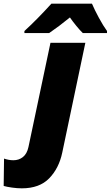

<svg xmlns="http://www.w3.org/2000/svg" viewBox="-145 -786 603 1046"><path d="M-125 227 -123 78Q-97 87 -72 87Q-42 87 -20 69.5Q2 52 10 15L130 -553H320L194 46Q176 131 123 185.5Q70 240 -26 240Q-51 240 -79.5 236Q-108 232 -125 227ZM-12 -617Q57 -680 135 -766H356Q370 -733 393.5 -689.5Q417 -646 438 -617V-606H306Q292 -619 270 -646Q248 -673 236 -691Q176 -642 123 -606H-12Z"/></svg>

Font: Noto Sans Display Black
Style: Italic
Weight: 900
Italic angle: -12°
Designer: Monotype Design team
Foundry: Monotype Imaging Inc.
Version: Version 1.000